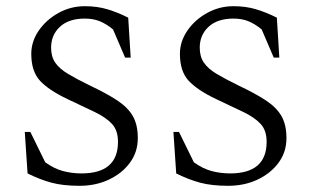

<svg xmlns="http://www.w3.org/2000/svg" viewBox="-20 -590 999 620"><path d="M237 10Q184 10 146.5 0Q109 -10 69 -30L60 -164H78L126 -66Q155 -45 184 -37.5Q213 -30 243 -30Q361 -30 361 -132Q361 -169 341.5 -190Q322 -211 285.5 -228.5Q249 -246 198 -270Q137 -299 109 -329.5Q81 -360 81 -416Q81 -456 105 -491Q129 -526 168.5 -548Q208 -570 254 -570Q294 -570 327 -560Q360 -550 394 -533L402 -404H384L345 -495Q323 -513 302 -521.5Q281 -530 254 -530Q202 -530 173.5 -503.5Q145 -477 145 -436Q145 -407 158.5 -387.5Q172 -368 199.5 -351.5Q227 -335 270 -314Q325 -288 359 -265.5Q393 -243 409 -215Q425 -187 425 -144Q425 -99 399.5 -64.5Q374 -30 331.5 -10Q289 10 237 10ZM717 10Q664 10 626.5 0Q589 -10 549 -30L540 -164H558L606 -66Q635 -45 664 -37.5Q693 -30 723 -30Q841 -30 841 -132Q841 -169 821.5 -190Q802 -211 765.5 -228.5Q729 -246 678 -270Q617 -299 589 -329.5Q561 -360 561 -416Q561 -456 585 -491Q609 -526 648.5 -548Q688 -570 734 -570Q774 -570 807 -560Q840 -550 874 -533L882 -404H864L825 -495Q803 -513 782 -521.5Q761 -530 734 -530Q682 -530 653.5 -503.5Q625 -477 625 -436Q625 -407 638.5 -387.5Q652 -368 679.5 -351.5Q707 -335 750 -314Q805 -288 839 -265.5Q873 -243 889 -215Q905 -187 905 -144Q905 -99 879.5 -64.5Q854 -30 811.5 -10Q769 10 717 10Z"/></svg>

Font: Spectral SC Light
Style: Regular
Weight: 300
Designer: Jean-Baptiste Levee
Foundry: Production Type
Version: Version 2.001